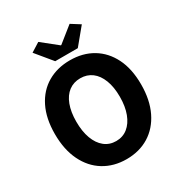

<svg xmlns="http://www.w3.org/2000/svg" viewBox="-221 -1126 1220 1296"><g transform="rotate(-30 389.0 -478.0)"><path d="M389 14Q290 14 214 -32.5Q138 -79 95.5 -166.5Q53 -254 53 -375Q53 -496 95.5 -581.5Q138 -667 214 -711.5Q290 -756 389 -756Q489 -756 564.5 -711Q640 -666 682.5 -581Q725 -496 725 -375Q725 -254 682.5 -166.5Q640 -79 564.5 -32.5Q489 14 389 14ZM389 -127Q441 -127 479 -157.5Q517 -188 538 -243.5Q559 -299 559 -375Q559 -450 538 -504.5Q517 -559 479 -587.5Q441 -616 389 -616Q337 -616 299 -587.5Q261 -559 240.5 -504.5Q220 -450 220 -375Q220 -299 240.5 -243.5Q261 -188 299 -157.5Q337 -127 389 -127ZM301 -800 197 -926 267 -970 387 -874H391L511 -970L581 -926L477 -800Z"/></g></svg>

Font: Noto Sans KR ExtraBold
Style: Regular
Weight: 800
Designer: Ryoko NISHIZUKA  (kana, bopomofo & ideographs); Paul D. Hunt (Latin, Greek & Cyrillic); Sandoll Communications , Soo-you
Foundry: Adobe
Version: Version 2.004-H2;hotconv 1.0.118;makeotfexe 2.5.65603